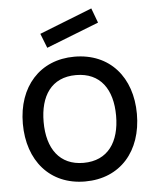

<svg xmlns="http://www.w3.org/2000/svg" viewBox="-56 -846 738 910"><g transform="rotate(-5 313.0 -391.5)"><path d="M188.5 -631.2 161.5 -700 412.5 -799 438.5 -729.2ZM312.5 15.6C480.2 15.6 584.4 -105.2 584.4 -282.3C584.4 -456.3 481.3 -578.1 312.5 -578.1C147.9 -578.1 41.7 -458.3 41.7 -282.3C41.7 -107.3 144.8 15.6 312.5 15.6ZM485.4 -282.3C485.4 -158.3 429.2 -72.9 312.5 -72.9C199 -72.9 140.6 -155.2 140.6 -282.3C140.6 -405.2 194.8 -490.6 312.5 -490.6C428.1 -490.6 485.4 -408.3 485.4 -282.3Z"/></g></svg>

Font: Manrope3 Medium
Style: Regular
Weight: 500
Width: 4
Designer: Mikhail Sharanda
Foundry: Mikhail Sharanda
Version: Version 3.000;PS 003.000;hotconv 1.0.88;makeotf.lib2.5.64775